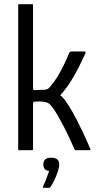

<svg xmlns="http://www.w3.org/2000/svg" viewBox="-20 -718 473 918"><path d="M67 -4V-694Q67 -698 71 -698H134Q138 -698 138 -694V-295Q138 -293 139 -290Q140 -287 143 -287Q156 -287 169.5 -288Q183 -289 196 -289Q205 -291 209.5 -293.5Q214 -296 221 -305Q241 -328 257 -355Q273 -382 286.5 -410Q300 -438 310 -463Q313 -470 316 -471Q319 -472 325 -472H382Q388 -472 389 -469Q390 -466 388 -462Q387 -461 378.5 -442Q370 -423 355.5 -394.5Q341 -366 322 -335Q303 -304 281 -277Q277 -273 274 -269.5Q271 -266 268 -262Q270 -261 273 -259Q276 -257 277 -255Q294 -237 312 -207.5Q330 -178 347.5 -144Q365 -110 379 -80Q393 -50 401.5 -30Q410 -10 411 -8Q415 0 408 0Q405 0 395.5 0Q386 0 375.5 0Q365 0 356 0Q347 0 344 0Q340 0 339 -0.5Q338 -1 335 -7Q335 -7 328 -22.5Q321 -38 309.5 -63Q298 -88 283.5 -115.5Q269 -143 254.5 -168.5Q240 -194 227 -209Q222 -217 213.5 -223Q205 -229 189 -231.5Q173 -234 143 -232Q138 -231 138 -222V-4Q138 0 134 0H71Q67 0 67 -4ZM263 69Q263 82 256.5 102Q250 122 240.5 142Q231 162 221 176Q219 180 216 180Q211 180 202 180Q193 180 187 180Q185 179 185 178Q185 177 187 170Q194 157 202 135.5Q210 114 215 99Q199 98 193 89Q187 80 187 69Q187 54 195.5 45Q204 36 224 36Q242 36 252.5 43Q263 50 263 69Z"/></svg>

Font: Glory Thin
Style: Regular
Weight: 400
Version: Version 1.011